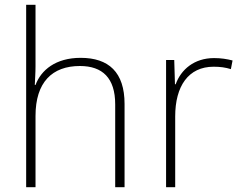

<svg xmlns="http://www.w3.org/2000/svg" viewBox="-20 -780 1005 800"><path d="M128 -504V-760H89V0H128V-297C128 -437 197 -505 313 -505C407 -505 460 -455 460 -345V0H499V-347C499 -479 433 -539 316 -539C212 -539 151 -488 128 -426H125C126 -454 128 -475 128 -504Z M872 -538C789 -538 734 -490 712 -429H709L706 -530H672V0H710V-295C710 -421 765 -502 870 -502C898 -502 919 -499 942 -492L949 -528C926 -534 901 -538 872 -538Z"/></svg>

Font: Noto Sans Lao ExtraLight
Style: Regular
Weight: 200
Designer: Monotype Design Team
Foundry: Monotype Imaging Inc.
Version: Version 2.003